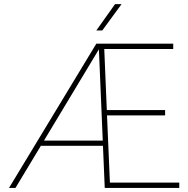

<svg xmlns="http://www.w3.org/2000/svg" viewBox="-20 -926 927 946"><path d="M863.3 -26.4V0H496.1L487.3 -207.5H181.2L56.2 0H24.4L454.6 -710.9H833.5V-684.6H493.7L506.3 -383.8H793.5V-357.4H507.3L521.5 -26.4ZM196.8 -233.4H486.3L467.3 -683.1ZM454.6 -775.9 546.9 -905.8H579.1L483.9 -775.9Z"/></svg>

Font: Vazirmatn FD Thin
Style: Regular
Weight: 100
Designer: Saber Rastikerdar
Foundry: Saber Rastikerdar
Version: Version 33.003